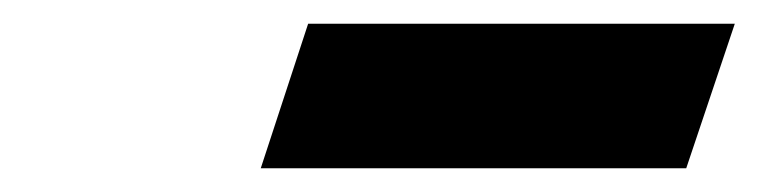

<svg xmlns="http://www.w3.org/2000/svg" viewBox="-20 -393 640 162"><path d="M240 -373H600L559 -251H200Z"/></svg>

Font: Be Vietnam ExtraBold
Style: Italic
Weight: 800
Italic angle: -9.778°
Designer: Gabriel Lam
Foundry: TypeRant
Version: Version 3.000